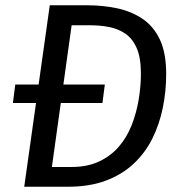

<svg xmlns="http://www.w3.org/2000/svg" viewBox="-20 -709 689 729"><path d="M129 -388H378L369 -318H29L38 -388ZM169 -689H310Q369 -689 422.5 -678Q476 -667 519 -639Q562 -611 586.5 -560Q611 -509 611 -428Q611 -362 598 -299Q585 -236 558 -182Q531 -128 487 -87Q443 -46 381.5 -23Q320 0 238 0H72ZM324 -613H252L177 -75H252Q312 -75 356.5 -96Q401 -117 431.5 -152.5Q462 -188 480 -234Q498 -280 506.5 -330.5Q515 -381 515 -430Q515 -490 499 -526.5Q483 -563 455.5 -581.5Q428 -600 394 -606.5Q360 -613 324 -613Z"/></svg>

Font: Fira Sans Variable
Style: Italic
Weight: 397
Italic angle: -8°
Designer: Carrois Corporate & Edenspiekermann AG
Foundry: Carrois Corporate GbR & Edenspiekermann AG
Version: Version 4.202